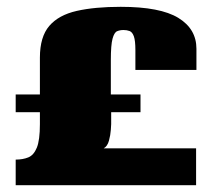

<svg xmlns="http://www.w3.org/2000/svg" viewBox="-20 -543 624 563"><path d="M26 -266H97V-374Q97 -435 124.5 -467Q152 -499 205 -511Q258 -523 334 -523Q450 -523 503 -490.5Q556 -458 556 -400V-338H377V-396Q377 -424 372.5 -436.5Q368 -449 360 -452Q352 -455 342 -455Q332 -455 323.5 -451.5Q315 -448 310 -429.5Q305 -411 305 -367V-266H392V-214H306V-179Q306 -178 305 -162.5Q304 -147 299.5 -130.5Q295 -114 284 -108H555V0H26V-75Q47 -75 63 -81.5Q79 -88 88 -110Q97 -132 97 -179V-214H26Z"/></svg>

Font: Genos Black
Style: Regular
Weight: 900
Designer: Robert E. Leuschke
Foundry: Robert E. Leuschke
Version: Version 1.010